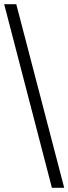

<svg xmlns="http://www.w3.org/2000/svg" viewBox="-20 -780 328 921"><path d="M229 121H288L58 -760H0Z"/></svg>

Font: Noto Fangsong KSS Rotated
Style: Regular
Weight: 400
Designer: LIU Zhao, ZHANG Congyu, Kushim JIANG
Foundry: Guyu Beijing Co. Ltd.
Version: Version 1.000;November 16, 2022;FontCreator 11.5.0.2427 64-b